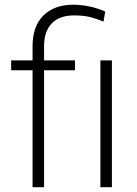

<svg xmlns="http://www.w3.org/2000/svg" viewBox="-20 -780 572 800"><path d="M115.7 0V-587.4Q115.7 -670.9 161.1 -715.6Q206.5 -760.3 285.2 -760.3Q317.4 -760.3 351.1 -753.4Q384.8 -746.6 418.5 -731.9L411.1 -689.9Q384.3 -701.7 356.2 -708.7Q328.1 -715.8 288.1 -715.8Q228 -715.8 195.8 -682.6Q163.6 -649.4 163.6 -587.4V0ZM292.5 -487.3H26.4V-528.3H292.5ZM446.3 0H398.4V-528.3H446.3Z"/></svg>

Font: Heebo ExtraLight
Style: Regular
Weight: 250
Designer: Oded Ezer
Foundry: Ezer Type House
Version: Version 3.100